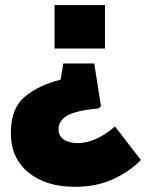

<svg xmlns="http://www.w3.org/2000/svg" viewBox="-20 -720 580 751"><path d="M193.4 -530.3Q242.2 -530.3 390.6 -530.3Q390.6 -572.3 390.6 -700.2Q341.8 -700.2 193.4 -700.2Q193.4 -657.2 193.4 -530.3ZM271.5 10.7Q357.4 10.7 420.9 -18.6Q485.4 -47.9 531.2 -93.8Q497.1 -137.7 429.7 -225.6Q394.5 -194.3 357.4 -177.7Q319.3 -160.2 285.2 -160.2Q249 -160.2 228.5 -174.8Q209 -189.5 209 -214.8Q209 -215.8 209 -215.8Q209 -248 244.1 -268.6Q279.3 -288.1 366.2 -295.9Q369.1 -298.8 375 -304.7Q368.2 -346.7 348.6 -471.7Q318.4 -471.7 227.5 -471.7Q225.6 -456.1 216.8 -408.2Q132.8 -387.7 77.1 -341.8Q22.5 -295.9 22.5 -201.2Q22.5 -200.2 22.5 -199.2Q22.5 -101.6 91.8 -44.9Q161.1 10.7 271.5 10.7Z"/></svg>

Font: Big-Shock
Style: Black
Weight: 400